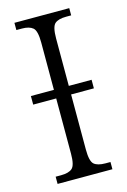

<svg xmlns="http://www.w3.org/2000/svg" viewBox="-111 -768 545 822"><g transform="rotate(-15 161.0 -357.0)"><path d="M39 0V-32H63Q97 -32 112.5 -45.5Q128 -59 128 -110V-355H26V-393H128V-603Q128 -655 112 -668.5Q96 -682 64 -682H39V-714H282V-682H260Q225 -682 209.5 -668.5Q194 -655 194 -603V-393H295V-355H194V-111Q194 -59 209.5 -45.5Q225 -32 260 -32H282V0Z"/></g></svg>

Font: Noto Serif SemiCondensed Light
Style: Regular
Weight: 300
Width: 4
Designer: Monotype Design Team
Foundry: Monotype Imaging Inc.
Version: Version 2.013